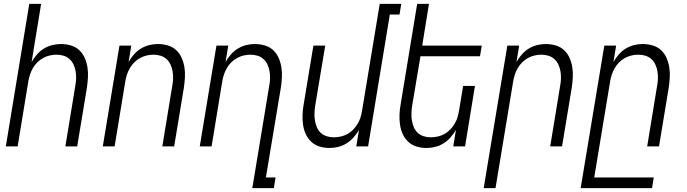

<svg xmlns="http://www.w3.org/2000/svg" viewBox="-20 -755 3540 990"><path d="M10 0 131 -735H192L143 -435Q154 -455 170 -473.5Q186 -492 206.5 -504.5Q227 -517 249.5 -522.5Q272 -528 294 -528Q321 -528 346 -520.5Q371 -513 389 -496Q407 -479 417 -456Q427 -433 431 -407.5Q435 -382 433.5 -355.5Q432 -329 428 -302L378 0H317L368 -311Q372 -331 372.5 -350Q373 -369 370 -387Q367 -405 359.5 -421.5Q352 -438 339 -450Q326 -462 308.5 -467.5Q291 -473 271 -473Q254 -473 236.5 -469Q219 -465 202.5 -456Q186 -447 172.5 -433.5Q159 -420 149.5 -403.5Q140 -387 134.5 -370Q129 -353 126 -335L71 0Z M510 0 596 -520H657L643 -435Q654 -455 670 -473.5Q686 -492 706.5 -504.5Q727 -517 749.5 -522.5Q772 -528 794 -528Q821 -528 846 -520.5Q871 -513 889 -496Q907 -479 917 -456Q927 -433 931 -407.5Q935 -382 933.5 -355.5Q932 -329 928 -302L878 0H817L868 -311Q872 -331 872.5 -350Q873 -369 870 -387Q867 -405 859.5 -421.5Q852 -438 839 -450Q826 -462 808.5 -467.5Q791 -473 771 -473Q754 -473 736.5 -469Q719 -465 702.5 -456Q686 -447 672.5 -433.5Q659 -420 649.5 -403.5Q640 -387 634.5 -370Q629 -353 626 -335L571 0Z M1281 215 1368 -311Q1372 -331 1372.5 -350Q1373 -369 1370 -387Q1367 -405 1359.5 -421.5Q1352 -438 1339 -450Q1326 -462 1308.5 -467.5Q1291 -473 1271 -473Q1254 -473 1236.5 -469Q1219 -465 1202.5 -456Q1186 -447 1172.5 -433.5Q1159 -420 1149.5 -403.5Q1140 -387 1134.5 -370Q1129 -353 1126 -335L1071 0H1010L1096 -520H1157L1143 -435Q1154 -455 1170 -473.5Q1186 -492 1206.5 -504.5Q1227 -517 1249.5 -522.5Q1272 -528 1294 -528Q1321 -528 1346 -520.5Q1371 -513 1389 -496Q1407 -479 1417 -456Q1427 -433 1431 -407.5Q1435 -382 1433.5 -355.5Q1432 -329 1428 -302L1351 160H1401L1392 215Z M1679 8Q1652 8 1627.5 0.5Q1603 -7 1585 -24Q1567 -41 1556.5 -64Q1546 -87 1542.5 -112.5Q1539 -138 1540 -164.5Q1541 -191 1546 -218L1596 -520H1657L1605 -209Q1602 -189 1601.5 -170Q1601 -151 1604 -133Q1607 -115 1614 -98.5Q1621 -82 1634 -70Q1647 -58 1664.5 -52.5Q1682 -47 1702 -47Q1719 -47 1737 -51Q1755 -55 1771.5 -64Q1788 -73 1801 -86.5Q1814 -100 1824 -116.5Q1834 -133 1839 -150Q1844 -167 1847 -185L1938 -735H2049L2040 -680H1990L1878 0H1817L1831 -85Q1819 -65 1803 -46.5Q1787 -28 1766.5 -15.5Q1746 -3 1723.5 2.5Q1701 8 1679 8Z M2179 8Q2152 8 2127.5 0.5Q2103 -7 2085 -24Q2067 -41 2056.5 -64Q2046 -87 2042.5 -112.5Q2039 -138 2040 -164.5Q2041 -191 2046 -218L2131 -735H2192L2157 -520H2464L2455 -465H2148L2105 -209Q2102 -189 2101.5 -170Q2101 -151 2104 -133Q2107 -115 2114 -98.5Q2121 -82 2134 -70Q2147 -58 2164.5 -52.5Q2182 -47 2202 -47Q2219 -47 2237 -51Q2255 -55 2271.5 -64Q2288 -73 2301 -86.5Q2314 -100 2324 -116.5Q2334 -133 2339 -150Q2344 -167 2347 -185L2368 -312H2429L2378 0H2317L2331 -85Q2319 -65 2303 -46.5Q2287 -28 2266.5 -15.5Q2246 -3 2223.5 2.5Q2201 8 2179 8Z M2474 215 2596 -520H2657L2643 -435Q2654 -455 2670 -473.5Q2686 -492 2706.5 -504.5Q2727 -517 2749.5 -522.5Q2772 -528 2794 -528Q2821 -528 2846 -520.5Q2871 -513 2889 -496Q2907 -479 2917 -456Q2927 -433 2931 -407.5Q2935 -382 2933.5 -355.5Q2932 -329 2928 -302L2878 0H2817L2868 -311Q2872 -331 2872.5 -350Q2873 -369 2870 -387Q2867 -405 2859.5 -421.5Q2852 -438 2839 -450Q2826 -462 2808.5 -467.5Q2791 -473 2771 -473Q2754 -473 2736.5 -469Q2719 -465 2702.5 -456Q2686 -447 2672.5 -433.5Q2659 -420 2649.5 -403.5Q2640 -387 2634.5 -370Q2629 -353 2626 -335L2535 215Z M2974 215 3096 -520H3157L3143 -435Q3154 -455 3170 -473.5Q3186 -492 3206.5 -504.5Q3227 -517 3249.5 -522.5Q3272 -528 3294 -528Q3321 -528 3346 -520.5Q3371 -513 3389 -496Q3407 -479 3417 -456Q3427 -433 3431 -407.5Q3435 -382 3433.5 -355.5Q3432 -329 3428 -302L3378 0H3317L3368 -311Q3372 -331 3372.5 -350Q3373 -369 3370 -387Q3367 -405 3359.5 -421.5Q3352 -438 3339 -450Q3326 -462 3308.5 -467.5Q3291 -473 3271 -473Q3254 -473 3236.5 -469Q3219 -465 3202.5 -456Q3186 -447 3172.5 -433.5Q3159 -420 3149.5 -403.5Q3140 -387 3134.5 -370Q3129 -353 3126 -335L3044 160H3351L3342 215Z"/></svg>

Font: Iosevka Light
Style: Italic
Weight: 300
Italic angle: -9°
Monospace: yes
Designer: Belleve Invis
Foundry: Belleve Invis
Version: Version 32.5.0; ttfautohint (v1.8.4)